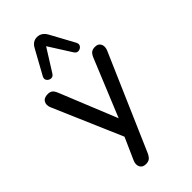

<svg xmlns="http://www.w3.org/2000/svg" viewBox="-290 -840 1098 1098"><g transform="rotate(-45 259.0 -290.5)"><path d="M395 -586Q404 -569 395 -557Q386 -545 371 -543.5Q356 -542 346 -557L259 -694L173 -557Q163 -542 148 -543.5Q133 -545 124 -557Q115 -569 124 -586L204 -731Q223 -768 259 -768Q295 -768 316 -731ZM186 187Q159 187 149.5 167Q140 147 151 122L210 -11L30 -429Q19 -455 30 -474.5Q41 -494 72 -494Q90 -494 100.5 -486Q111 -478 120 -456L261 -109L404 -457Q413 -478 424 -486Q435 -494 454 -494Q480 -494 489.5 -474.5Q499 -455 488 -429L237 150Q227 171 216 179Q205 187 186 187Z"/></g></svg>

Font: Chiron GoRound TC
Style: Regular
Weight: 400
Designer: Ryoko NISHIZUKA 西塚涼子 (kana, bopomofo & ideographs); Paul D. Hunt (Latin, Greek & Cyrillic); Sandoll Communications 산돌커뮤니
Foundry: Adobe
Version: Version 1.000;hotconv 1.1.1;makeotfexe 2.6.0